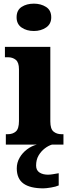

<svg xmlns="http://www.w3.org/2000/svg" viewBox="-20 -793 386 1053"><path d="M166 -623Q126 -623 98.5 -642Q71 -661 71 -698Q71 -737 98.5 -755Q126 -773 166 -773Q204 -773 232.5 -755Q261 -737 261 -698Q261 -661 232.5 -642Q204 -623 166 -623ZM12 0V-57H23Q50 -57 67 -72Q84 -87 84 -129V-413Q84 -451 66.5 -465Q49 -479 24 -479H7V-536H256V-127Q256 -86 273.5 -71.5Q291 -57 317 -57H328V0ZM218 240Q145 240 108.5 213.5Q72 187 72 130Q72 99 87.5 72Q103 45 128.5 26Q154 7 182 0H265Q245 6 225 21.5Q205 37 191.5 60Q178 83 178 115Q178 141 196.5 153Q215 165 243 165Q255 165 270 162.5Q285 160 302 157V224Q287 231 259.5 235.5Q232 240 218 240Z"/></svg>

Font: Noto Serif Armenian SemiCondensed ExtraBold
Style: Regular
Weight: 800
Width: 4
Designer: Monotype Design Team
Foundry: Monotype Imaging Inc.
Version: Version 2.008; ttfautohint (v1.8.4.7-5d5b)